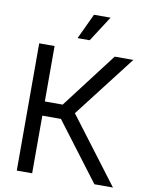

<svg xmlns="http://www.w3.org/2000/svg" viewBox="-100 -1010 834 1081"><g transform="rotate(10 317.0 -469.5)"><path d="M72.3 0V-727.5H160.2V-410.6H262.2L503.9 -727.5H610.4L338.4 -375L622.1 0H516.1L266.6 -329.6H160.2V0ZM279.8 -793.9 348.1 -939.5H442.9L349.1 -793.9Z"/></g></svg>

Font: Inter Display
Style: Regular
Weight: 400
Designer: Rasmus Andersson
Foundry: rsms
Version: Version 4.001;git-9221beed3